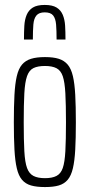

<svg xmlns="http://www.w3.org/2000/svg" viewBox="-20 -749 363 777"><path d="M162 8Q128 8 105.5 1.5Q83 -5 69 -21.5Q55 -38 48 -68Q41 -98 38.5 -143.5Q36 -189 36 -254Q36 -319 38.5 -365Q41 -411 48 -441Q55 -471 69 -487.5Q83 -504 105.5 -511Q128 -518 162 -518Q196 -518 218 -511Q240 -504 254 -487.5Q268 -471 275 -441Q282 -411 284.5 -365Q287 -319 287 -254Q287 -189 284.5 -143.5Q282 -98 275 -68Q268 -38 254 -21.5Q240 -5 218 1.5Q196 8 162 8ZM162 -28Q191 -28 208.5 -37Q226 -46 234 -69Q242 -92 244.5 -137Q247 -182 247 -254Q247 -326 244.5 -371.5Q242 -417 234 -440.5Q226 -464 208.5 -473Q191 -482 162 -482Q133 -482 115.5 -473.5Q98 -465 89.5 -441Q81 -417 78.5 -371.5Q76 -326 76 -254Q76 -182 78.5 -137Q81 -92 89.5 -69Q98 -46 115.5 -37Q133 -28 162 -28ZM161 -729Q192 -729 209 -718.5Q226 -708 234 -689Q242 -670 243.5 -645Q245 -620 245 -589H209Q209 -625 207 -649.5Q205 -674 195 -686.5Q185 -699 161 -699Q138 -699 127.5 -686.5Q117 -674 115 -649.5Q113 -625 113 -589H77Q77 -620 78.5 -645Q80 -670 88 -689Q96 -708 113 -718.5Q130 -729 161 -729Z"/></svg>

Font: Saira UltraCondensed ExtraLight
Style: Regular
Weight: 250
Width: 1
Designer: Hector Gatti with collaboration of the Omnibus-Type team
Foundry: Omnibus-Type
Version: Version 1.101